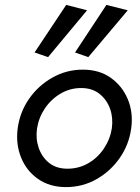

<svg xmlns="http://www.w3.org/2000/svg" viewBox="-20 -754 570 783"><path d="M176 -521 121 -540 250 -734 335 -712ZM340 -521 286 -540 414 -734 501 -712ZM52 -230Q61 -297 98.5 -351Q136 -405 193.5 -437.5Q251 -470 318 -470Q385 -470 432 -436.5Q479 -403 501.5 -348.5Q524 -294 515 -230Q506 -164 468.5 -110Q431 -56 374 -23.5Q317 9 249 9Q183 9 135.5 -24Q88 -57 66 -111.5Q44 -166 52 -230ZM131 -230Q125 -188 138 -150.5Q151 -113 180.5 -89.5Q210 -66 255 -66Q301 -66 339.5 -88Q378 -110 403.5 -148Q429 -186 436 -230Q442 -273 429 -310Q416 -347 386 -371Q356 -395 311 -395Q266 -395 227.5 -372.5Q189 -350 163.5 -312.5Q138 -275 131 -230Z"/></svg>

Font: Von Book
Style: Italic
Weight: 400
Version: Version 4.000; ttfautohint (v1.8.4.7-5d5b)